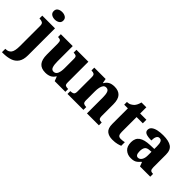

<svg xmlns="http://www.w3.org/2000/svg" viewBox="-2 -1637 2741 2741"><g transform="rotate(45 1368.0 -267.0)"><path d="M181 -622Q140 -622 112 -641Q84 -660 84 -698Q84 -737 112 -755.5Q140 -774 181 -774Q220 -774 249 -755.5Q278 -737 278 -698Q278 -660 249 -641Q220 -622 181 -622ZM-23 240V172H-16Q39 172 68 134.5Q97 97 97 -4V-413Q97 -456 73.5 -467.5Q50 -479 18 -479H15V-536H272V8Q272 97 237 148Q202 199 140 219.5Q78 240 -2 240Z M620 10Q535 10 494.5 -39Q454 -88 454 -189V-407Q454 -450 442 -464.5Q430 -479 393 -479H390V-536H630V-226Q630 -162 643 -122.5Q656 -83 694 -83Q735 -83 753 -123Q771 -163 771 -231V-418Q771 -460 753.5 -469.5Q736 -479 709 -479H705V-536H946V-119Q946 -76 962.5 -66.5Q979 -57 1007 -57H1017V0H802L776 -67H771Q746 -25 708.5 -7.5Q671 10 620 10Z M1060 0V-57H1063Q1097 -57 1116.5 -69Q1136 -81 1136 -125V-415Q1136 -456 1118.5 -467.5Q1101 -479 1068 -479H1065V-536H1294L1307 -469H1312Q1336 -511 1371.5 -530.5Q1407 -550 1464 -550Q1543 -550 1585.5 -504.5Q1628 -459 1628 -358V-128Q1628 -82 1642.5 -69.5Q1657 -57 1690 -57H1694V0H1453V-322Q1453 -387 1439 -422Q1425 -457 1387 -457Q1358 -457 1341.5 -435.5Q1325 -414 1318 -379.5Q1311 -345 1311 -305V-122Q1311 -81 1328.5 -69Q1346 -57 1379 -57H1382V0Z M1974 10Q1901 10 1858 -25.5Q1815 -61 1815 -149V-464H1741V-519Q1779 -519 1805.5 -534Q1832 -549 1847 -565Q1861 -580 1873 -604Q1885 -628 1893 -661H1991V-536H2117V-464H1991V-165Q1991 -122 2004 -102.5Q2017 -83 2053 -83Q2073 -83 2092 -85.5Q2111 -88 2126 -92V-19Q2109 -11 2070 -0.5Q2031 10 1974 10Z M2345 10Q2280 10 2234 -30Q2188 -70 2188 -154Q2188 -236 2243 -275Q2298 -314 2410 -318L2492 -321V-375Q2492 -428 2480 -456.5Q2468 -485 2435 -485Q2405 -485 2390.5 -456Q2376 -427 2376 -377Q2303 -377 2266.5 -392.5Q2230 -408 2230 -446Q2230 -483 2259.5 -506Q2289 -529 2338 -539.5Q2387 -550 2446 -550Q2557 -550 2612 -512.5Q2667 -475 2667 -381V-128Q2667 -87 2680 -72Q2693 -57 2727 -57H2731V0H2524L2501 -62H2492Q2469 -35 2449.5 -19.5Q2430 -4 2406 3Q2382 10 2345 10ZM2414 -67Q2449 -67 2470.5 -101Q2492 -135 2492 -191V-264L2455 -261Q2405 -258 2385.5 -230.5Q2366 -203 2366 -151Q2366 -67 2414 -67Z"/></g></svg>

Font: Noto Serif Tamil ExtraBold
Style: Regular
Weight: 800
Designer: Indian Type Foundry, Tom Grace, and the Monotype Design Team
Foundry: Monotype Imaging Inc.
Version: Version 2.004; ttfautohint (v1.8.4.7-5d5b)